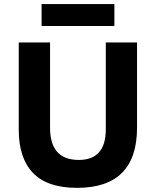

<svg xmlns="http://www.w3.org/2000/svg" viewBox="-20 -908 763 940"><path d="M357.4 11.7Q212 11.7 141.9 -61Q71.8 -133.8 71.8 -272V-700.2H225.1V-282.2Q225.1 -125 365.7 -125Q498 -125 498 -274.9V-700.2H650.9V-283.2Q650.9 11.7 357.4 11.7ZM183.6 -888.2H540V-780.8H183.6Z"/></svg>

Font: DavidDev Light
Style: Regular
Weight: 300
Designer: David.dev
Foundry: David.dev
Version: Version 1.001;FEAKit 1.0